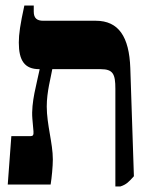

<svg xmlns="http://www.w3.org/2000/svg" viewBox="-20 -667 530 694"><path d="M8 0H163C167 -24 171 -66 171 -91C171 -149 149 -217 149 -282C149 -336 164 -387 169 -417H344C389 -417 397 -399 397 -346V7H415C437 0 446 -10 464 -30L451 -421C447 -534 409 -592 326 -592H136C114 -592 102 -601 102 -625V-647H68C53 -578 48 -544 48 -513C48 -448 69 -417 122 -417H123V-415C113 -365 92 -297 97 -238L101 -192C102 -179 99 -175 91 -175H21Z"/></svg>

Font: Noto Serif Hebrew ExtraCondensed Black
Style: Regular
Weight: 900
Width: 2
Designer: Monotype Design Team
Foundry: Monotype Imaging Inc.
Version: Version 2.004